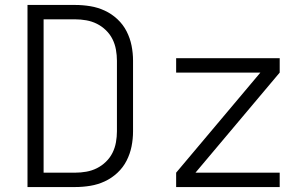

<svg xmlns="http://www.w3.org/2000/svg" viewBox="-20 -755 1240 775"><path d="M91 0V-735H283Q314 -735 344.5 -730Q375 -725 403 -712Q431 -699 454 -677.5Q477 -656 491 -628.5Q505 -601 511 -571Q517 -541 517 -510V-225Q517 -194 511 -164Q505 -134 491 -106.5Q477 -79 454 -57.5Q431 -36 403 -23Q375 -10 344.5 -5Q314 0 283 0ZM156 -58H283Q306 -58 328.5 -62Q351 -66 371 -76Q391 -86 407.5 -102Q424 -118 434 -138Q444 -158 448 -180.5Q452 -203 452 -225V-510Q452 -532 448 -554.5Q444 -577 434 -597Q424 -617 407.5 -633Q391 -649 371 -659Q351 -669 328.5 -673Q306 -677 283 -677H156ZM691 0V-58L1031 -462H691V-520H1109V-462L769 -58H1109V0Z"/></svg>

Font: Iosevka Aile Light
Style: Regular
Weight: 300
Designer: Belleve Invis
Foundry: Belleve Invis
Version: Version 27.3.5; ttfautohint (v1.8.4)